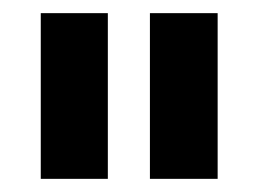

<svg xmlns="http://www.w3.org/2000/svg" viewBox="-20 -701 392 292"><path d="M311 -429H208V-681H311ZM144 -429H42V-681H144Z"/></svg>

Font: Hind Madurai SemiBold
Style: Regular
Weight: 600
Designer: Jyotish Sonowal
Foundry: Indian Type Foundry
Version: Version 1.001;PS 1.0;hotconv 1.0.86;makeotf.lib2.5.63406; tt